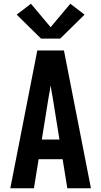

<svg xmlns="http://www.w3.org/2000/svg" viewBox="-20 -1004 540 1024"><path d="M35 0 179 -735H321L465 0H339L314 -155H186L161 0ZM297 -260 260 -490Q257 -505 254.5 -519.5Q252 -534 250 -549Q248 -534 245.5 -519.5Q243 -505 240 -490L203 -260ZM199 -798 69 -926 145 -984 250 -859 355 -984 431 -926 301 -798Z"/></svg>

Font: Iosevka SS04 Extrabold
Style: Regular
Weight: 800
Monospace: yes
Designer: Belleve Invis
Foundry: Belleve Invis
Version: Version 19.0.0; ttfautohint (v1.8.4)